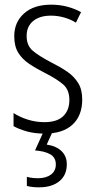

<svg xmlns="http://www.w3.org/2000/svg" viewBox="-20 -562 408 822"><path d="M332 -136Q332 -67 290.5 -28.5Q249 10 171 10Q128 10 94.5 0.5Q61 -9 38 -22V-78Q64 -61 98.5 -50Q133 -39 170 -39Q224 -39 250.5 -64.5Q277 -90 277 -134Q277 -177 251 -200Q225 -223 172 -250Q134 -269 104.5 -289Q75 -309 58 -336.5Q41 -364 41 -407Q41 -467 83 -504.5Q125 -542 199 -542Q235 -542 267.5 -533.5Q300 -525 327 -510L305 -465Q283 -479 255 -487Q227 -495 198 -495Q150 -495 122 -472Q94 -449 94 -408Q94 -367 120.5 -344.5Q147 -322 201 -294Q239 -275 268 -255Q297 -235 314.5 -207Q332 -179 332 -136ZM266 141Q266 188 234 214Q202 240 147 240Q116 240 95 234V195Q116 201 143 201Q177 201 198 185.5Q219 170 219 142Q219 112 195 98.5Q171 85 130 82L167 0H206L180 57Q221 63 243.5 85Q266 107 266 141Z"/></svg>

Font: Noto Sans Lao Looped Condensed Light
Style: Regular
Weight: 300
Width: 3
Designer: Mark Frömberg, Ben Mitchell
Foundry: The Fontpad Ltd
Version: Version 1.002; ttfautohint (v1.8.4.7-5d5b)